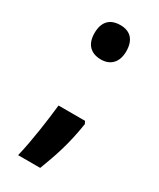

<svg xmlns="http://www.w3.org/2000/svg" viewBox="-175 -613 655 790"><g transform="rotate(30 152.0 -218.0)"><path d="M153 -392C198 -392 227 -421 227 -473C227 -526 201 -555 153 -555C102 -555 76 -526 76 -473C76 -421 104 -392 153 -392ZM223 -141H97C89 -68 74 42 55 119H160C189 43 213 -25 229 -129Z"/></g></svg>

Font: Noto Sans Gurmukhi ExtraCondensed
Style: Bold
Weight: 700
Width: 2
Designer: Jelle Bosma - Monotype Design Team
Foundry: Monotype Imaging Inc.
Version: Version 2.004